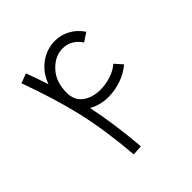

<svg xmlns="http://www.w3.org/2000/svg" viewBox="-167 -772 865 865"><g transform="rotate(-45 265.0 -339.5)"><path d="M68.4 -617.2 114.3 -634.3Q134.3 -581.1 151.4 -527.8Q170.9 -582.5 214.4 -614.3Q257.8 -646 310.5 -646Q347.7 -646 381.6 -627.9Q415.5 -609.9 439 -574.7L397.9 -547.4Q364.7 -597.2 310.5 -597.2Q261.2 -597.2 221.7 -554.9Q182.1 -512.7 182.1 -443.4Q182.1 -395 215.1 -369.9Q248 -344.7 301.3 -344.7Q335.4 -344.7 368.4 -356Q401.4 -367.2 423.3 -386.7L455.6 -350.6Q425.3 -324.2 384.8 -310.1Q344.2 -295.9 301.3 -295.9Q249.5 -295.9 208 -320.3Q234.9 -194.3 248 -36.1L199.7 -32.7Q186 -199.7 156.2 -329.1Q126.5 -458.5 68.4 -617.2Z"/></g></svg>

Font: AzarMehrMonospaced
Style: SansRegular
Weight: 1
Designer: Amin Abedi
Version: Version 1.00